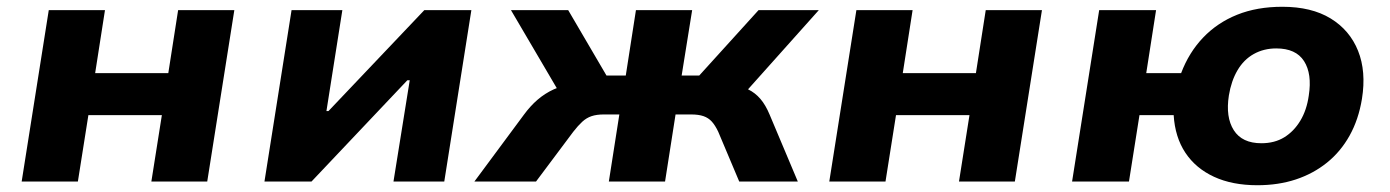

<svg xmlns="http://www.w3.org/2000/svg" viewBox="-20 -536 4104 567"><path d="M44 0 124 -506H290L261 -320H477L506 -506H672L592 0H427L458 -196H241L210 0Z M761 0 841 -506H991L944 -208H950L1233 -506H1372L1292 0H1142L1190 -299H1183L900 0Z M1381 0 1527 -197Q1546 -223 1567.5 -241.5Q1589 -260 1615 -272Q1641 -284 1673 -287L1644 -242L1489 -506H1658L1771 -313H1828L1858 -506H2024L1993 -313H2045L2220 -506H2398L2162 -242L2140 -286Q2169 -282 2189.5 -272Q2210 -262 2225.5 -244Q2241 -226 2253 -197L2336 0H2163L2101 -147Q2092 -166 2082 -177Q2072 -188 2057.5 -193Q2043 -198 2021 -198H1975L1944 0H1778L1809 -198H1763Q1742 -198 1727 -193Q1712 -188 1699.5 -176.5Q1687 -165 1673 -147L1563 0Z M2429 0 2509 -506H2675L2646 -320H2862L2891 -506H3057L2977 0H2812L2843 -196H2626L2595 0Z M3693 11Q3619 11 3565 -14Q3511 -39 3480.5 -85Q3450 -131 3446 -196H3345L3314 0H3146L3226 -506H3394L3365 -320H3468Q3491 -381 3533 -425Q3575 -469 3633.5 -492.5Q3692 -516 3767 -516Q3853 -516 3909.5 -481.5Q3966 -447 3990.5 -386Q4015 -325 4002 -244Q3992 -183 3965.5 -135.5Q3939 -88 3898.5 -55.5Q3858 -23 3806.5 -6Q3755 11 3693 11ZM3705 -113Q3744 -113 3772.5 -130.5Q3801 -148 3820 -179.5Q3839 -211 3845 -254Q3855 -318 3831 -355.5Q3807 -393 3749 -393Q3712 -393 3682.5 -376.5Q3653 -360 3634.5 -328.5Q3616 -297 3609 -254Q3599 -190 3623.5 -151.5Q3648 -113 3705 -113Z"/></svg>

Font: Nunito Sans 6pt ExtraBold
Style: Italic
Weight: 800
Italic angle: -9°
Version: Version 3.101;gftools[0.9.27]